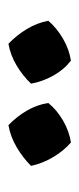

<svg xmlns="http://www.w3.org/2000/svg" viewBox="117 -892 192 467"><g transform="rotate(-90 213.5 -658.0)"><path d="M143 -734Q164 -714 178.5 -689Q193 -664 197 -637Q180 -616 154 -601Q128 -586 101 -582Q81 -599 65.5 -625Q50 -651 44 -679Q64 -699 89.5 -714Q115 -729 143 -734ZM341 -734Q362 -714 377 -689Q392 -664 397 -637Q379 -616 353 -601Q327 -586 300 -582Q278 -599 263.5 -625Q249 -651 244 -679Q263 -699 288 -714Q313 -729 341 -734Z"/></g></svg>

Font: Piazzolla 24pt
Style: Bold
Weight: 700
Designer: Juan Pablo del Peral
Foundry: Huerta Tipografica
Version: Version 2.005